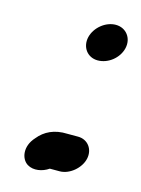

<svg xmlns="http://www.w3.org/2000/svg" viewBox="-93 -566 499 678"><g transform="rotate(15 157.0 -227.5)"><path d="M270 -28C278 -64 255 -95 219 -95H180C133 -97 98 -80 74 -50C40 -13 48 32 74 48C97 62 129 56 152 40H188C224 40 262 8 270 -28ZM163 -444C154 -406 178 -373 216 -373C254 -373 291 -402 300 -440C309 -478 284 -511 246 -511C209 -511 172 -481 163 -444Z"/></g></svg>

Font: Electronic
Style: UltThkIt
Weight: 900
Version: Version 1.011